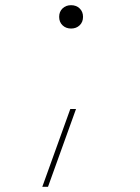

<svg xmlns="http://www.w3.org/2000/svg" viewBox="-20 -550 540 740"><path d="M143 170 251 -130H273L165 170ZM254 -440Q234 -440 221 -452.5Q208 -465 208 -485Q208 -505 221 -517.5Q234 -530 254 -530Q274 -530 287 -517.5Q300 -505 300 -485Q300 -465 287 -452.5Q274 -440 254 -440Z"/></svg>

Font: M PLUS Code Latin Thin
Style: Regular
Weight: 250
Designer: Coji Morishita
Foundry: UNDERFOREST DESIGN
Version: Version 1.002; ttfautohint (v1.8.3)